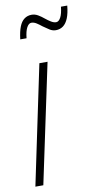

<svg xmlns="http://www.w3.org/2000/svg" viewBox="-84 -770 434 810"><g transform="rotate(-10 132.5 -364.5)"><path d="M0 0 107 -510H142L34 0ZM45 -623Q49 -656 57 -676.5Q65 -697 78.5 -707Q92 -717 110 -717Q124 -717 137 -709.5Q150 -702 163 -691Q174 -682 185.5 -675Q197 -668 207 -668Q218 -668 226.5 -683.5Q235 -699 238 -729H265Q262 -697 253.5 -676Q245 -655 231.5 -645Q218 -635 200 -635Q186 -635 173.5 -643Q161 -651 147 -661Q136 -670 125 -677Q114 -684 103 -684Q92 -684 83.5 -668.5Q75 -653 72 -623Z"/></g></svg>

Font: Saira UltraCondensed Thin
Style: Italic
Weight: 250
Width: 1
Italic angle: -12°
Designer: Hector Gatti with collaboration of the Omnibus-Type team
Foundry: Omnibus-Type
Version: Version 1.101